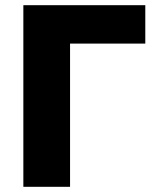

<svg xmlns="http://www.w3.org/2000/svg" viewBox="-20 -720 600 740"><path d="M70 0V-700H540V-552H250V0Z"/></svg>

Font: Golos Text VF
Style: Regular
Weight: 400
Designer: A.Korolkova, Vitaly Kuzmin
Foundry: ParaType Ltd
Version: Version 2.003